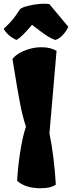

<svg xmlns="http://www.w3.org/2000/svg" viewBox="-27 -1000 387 1030"><path d="M195.3 -746.6Q244.1 -746.6 276.4 -727.1L238.3 -284.7Q250.5 -226.6 259.5 -153.3Q268.6 -80.1 272.5 -9.3Q256.8 1 237.1 5.4Q217.3 9.8 190.9 9.8Q148.4 9.8 116.7 -0.7Q85 -11.2 64.9 -30.3Q68.8 -105 81.8 -187.3Q94.7 -269.5 112.3 -320.3Q94.2 -374.5 80.8 -444.1Q67.4 -513.7 51.3 -613.8L40 -683.1Q49.3 -697.8 72.8 -712.4Q96.2 -727.1 128.7 -736.8Q161.1 -746.6 195.3 -746.6ZM-7.3 -845.2Q24.4 -875 42 -896.2Q59.6 -917.5 80.1 -950.7Q93.3 -962.4 135.3 -971.2Q177.2 -980 211.9 -980Q228 -980 237.8 -978L339.4 -856.4Q331.1 -835.9 311.3 -813.7Q291.5 -791.5 269.5 -785.6Q244.1 -794.9 219.7 -811.3Q195.3 -827.6 160.2 -855L145 -866.7Q114.7 -832 96.9 -814Q79.1 -795.9 61.5 -785.6Q38.1 -795.9 20.5 -811.5Q2.9 -827.1 -7.3 -845.2Z"/></svg>

Font: Fruktur
Style: Regular
Weight: 400
Designer: Viktoriya Grabowska
Foundry: Viktoriya Grabowska
Version: Version 1.004; ttfautohint (v1.4.1)